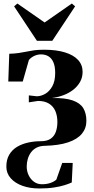

<svg xmlns="http://www.w3.org/2000/svg" viewBox="-20 -803 532 1089"><path d="M202.5 266Q150 266 107.8 251Q65.5 236 40.8 208Q16 180 16 142Q16 102.5 32.2 74.8Q48.5 47 76.2 30.2Q104 13.5 138.8 5.8Q173.5 -2 210.5 -2Q248 -2 268.5 -17Q289 -32 297.2 -56.8Q305.5 -81.5 305.5 -111Q305.5 -146 294 -173Q282.5 -200 258 -215.2Q233.5 -230.5 195.5 -230.5L143.5 -222.5V-262L188 -257Q212.5 -257 236.5 -270.8Q260.5 -284.5 276.8 -313.8Q293 -343 293 -389.5Q293 -425.5 283.2 -448.8Q273.5 -472 255.5 -483.2Q237.5 -494.5 212.5 -494.5Q191 -494.5 171.5 -484.5Q152 -474.5 143.5 -461.5L109 -340.5H27L32.5 -498Q64 -499 87 -502.5Q110 -506 130.5 -510.2Q151 -514.5 174.2 -517.8Q197.5 -521 230 -521Q299 -521 348 -506Q397 -491 422.8 -463Q448.5 -435 448.5 -395.5Q448.5 -364 434 -338.2Q419.5 -312.5 395 -293.5Q370.5 -274.5 339 -262.8Q307.5 -251 273.5 -247Q350 -248.5 392.8 -233.2Q435.5 -218 452.8 -188.8Q470 -159.5 470 -117.5Q470 -75.5 444.5 -44.5Q419 -13.5 366.8 4.2Q314.5 22 234 24Q207 24.5 187.5 34.5Q168 44.5 155.8 61.2Q143.5 78 137.5 98.8Q131.5 119.5 131.5 141.5Q131.5 168 142.5 191Q153.5 214 172.8 228Q192 242 217.5 242Q244.5 242 265.5 234.8Q286.5 227.5 299.5 216L333 121H392.5L387 232Q371 239.5 346.2 247.2Q321.5 255 286 260.5Q250.5 266 202.5 266ZM189.5 -571.5 60 -767 78.5 -783 233 -675.5 387.5 -783 406 -767 276.5 -571.5Z"/></svg>

Font: Merriweather 144pt ExtraBold
Style: Regular
Weight: 800
Version: Version 2.100